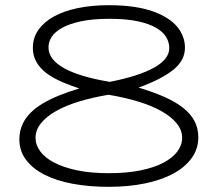

<svg xmlns="http://www.w3.org/2000/svg" viewBox="-20 -703 834 736"><path d="M511.2 -367.2Q568.4 -350.1 611.1 -331.1Q653.8 -312 682.6 -289.1Q711.4 -266.1 725.8 -238.5Q740.2 -210.9 740.2 -176.8Q740.2 -132.3 714.8 -97.2Q689.5 -62 644 -37.4Q598.6 -12.7 535.4 0.2Q472.2 13.2 397 13.2Q321.8 13.2 258.8 1.5Q195.8 -10.3 150.4 -33.4Q105 -56.6 79.6 -90.6Q54.2 -124.5 54.2 -168.9Q54.2 -203.1 68.8 -231.9Q90.8 -274.9 144.3 -306.6Q197.8 -338.4 284.2 -363.8Q251 -375 221.7 -387.2Q192.4 -399.4 168.9 -415Q145.5 -430.2 129.9 -450.2Q118.7 -464.4 112.3 -481.7Q106 -499 106 -520Q106 -558.1 127 -588.1Q147.9 -618.2 186 -639.4Q224.1 -660.6 277.8 -671.9Q331.5 -683.1 397 -683.1Q504.9 -683.1 573.5 -656.7Q642.1 -630.4 669.9 -585.9Q679.2 -570.8 684.1 -554.4Q689 -538.1 689 -520Q689 -471.2 643.8 -435.1Q598.6 -398.9 511.2 -367.2ZM628.9 -519Q628.9 -541 616.9 -561Q605 -581.1 577.9 -596.7Q550.8 -612.3 507.1 -621.6Q463.4 -630.9 399.9 -630.9Q336.4 -630.9 291.7 -621.6Q247.1 -612.3 218.8 -596.7Q190.4 -581.1 177.7 -561Q165 -541 166 -519Q167 -474.6 225.6 -441.7Q284.2 -408.7 400.9 -389.2Q455.1 -399.9 497.6 -413.3Q540 -426.8 569.3 -442.9Q598.6 -459 613.8 -478Q628.9 -497.1 628.9 -519ZM396 -339.8Q335 -329.6 283.4 -314Q231.9 -298.3 194.8 -277.3Q157.7 -256.3 137 -230.5Q116.2 -204.6 116.2 -174.8Q116.2 -147.5 134.3 -122.8Q152.3 -98.1 188 -79.6Q223.6 -61 275.9 -50Q328.1 -39.1 397 -39.1Q465.8 -39.1 518.3 -49.8Q570.8 -60.5 606.2 -79.1Q641.6 -97.7 659.9 -122.3Q678.2 -147 678.2 -174.8Q678.2 -204.6 657 -230.5Q635.7 -256.3 598.1 -277.3Q560.5 -298.3 508.8 -314Q457 -329.6 396 -339.8Z"/></svg>

Font: Syncopate
Style: Regular
Weight: 400
Width: 7
Version: Version 001.001